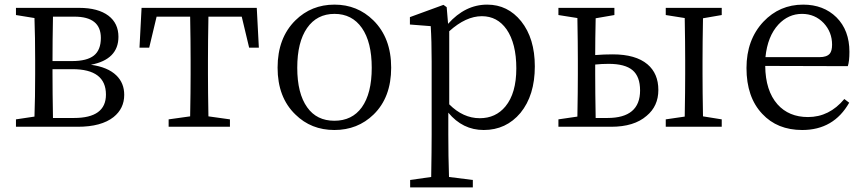

<svg xmlns="http://www.w3.org/2000/svg" viewBox="-20 -548 3745 830"><path d="M49 0V-32L129 -44Q132 -127 132 -228V-286Q132 -388 129 -470L49 -483V-514H322Q404 -514 449 -480Q492 -447 492 -389Q492 -291 373 -268Q446 -258 483 -222Q517 -189 517 -138Q517 -79 471 -42Q418 0 316 0ZM209 -38H300Q438 -38 438 -139Q438 -249 293 -249H207V-228Q207 -150 209 -38ZM207 -284H291Q356 -284 386 -308Q416 -332 416 -384Q416 -476 302 -476H209Q207 -370 207 -284Z M709 0V-32L802 -45Q804 -155 804 -228V-286Q804 -366 802 -476H657L625 -342H583L592 -514H1090L1099 -342H1057L1025 -476H881Q879 -366 879 -286V-228Q879 -155 881 -45L974 -32V0Z M1257 -53Q1180 -127 1180 -255.5Q1180 -384 1257 -460Q1326 -528 1426 -528Q1525 -528 1594 -460Q1671 -384 1671 -255.5Q1671 -127 1595 -53Q1526 14 1425.5 14Q1325 14 1257 -53ZM1544 -84Q1587 -144 1587 -255Q1587 -366 1544.5 -427Q1502 -488 1426 -488Q1350 -488 1307.5 -427Q1265 -366 1265 -255Q1265 -144 1308 -84Q1349 -26 1425.5 -26Q1502 -26 1544 -84Z M1753 262V230L1844 217Q1846 97 1846 34V-282Q1846 -372 1842 -435L1752 -442V-474L1897 -527L1911 -517L1917 -445Q1991 -528 2086 -528Q2175 -528 2233 -456Q2292 -382 2292 -261Q2292 -136 2230 -60Q2168 14 2071 14Q1980 14 1918 -61V32Q1918 126 1921 217L2024 230V262ZM2054 -37Q2123 -37 2165 -88Q2212 -145 2212 -252.5Q2212 -360 2170 -421Q2130 -478 2063 -478Q1994 -478 1922 -413V-97Q1982 -37 2054 -37Z M2394 0V-32L2476 -44Q2478 -156 2478 -228V-286Q2478 -360 2476 -470L2394 -483V-514H2636V-483L2555 -469Q2553 -375 2553 -310Q2591 -313 2629 -313Q2728 -313 2779 -270Q2826 -230 2826 -159Q2826 -89 2775 -47Q2721 0 2622 0ZM2858 0V-32L2940 -44Q2942 -156 2942 -228V-286Q2942 -360 2940 -470L2858 -483V-514H3100V-483L3019 -469Q3017 -359 3017 -286V-228Q3017 -155 3019 -45L3100 -32V0ZM2555 -38H2606Q2747 -38 2747 -157Q2747 -217 2714.5 -244.5Q2682 -272 2611 -272Q2582 -272 2553 -269V-228Q2553 -150 2555 -38Z M3448 14Q3340 14 3275 -56Q3207 -128 3207 -254Q3207 -376 3280 -454Q3350 -528 3452 -528Q3540 -528 3596 -473Q3652 -417 3652 -324Q3652 -283 3645 -262L3288 -263Q3289 -156 3341 -97Q3390 -42 3473 -42Q3565 -42 3630 -120L3651 -104Q3584 14 3448 14ZM3289 -301H3523Q3554 -301 3567 -316Q3577 -328 3577 -355Q3577 -409 3541 -448Q3503 -488 3447 -488Q3388 -488 3345 -442Q3298 -391 3289 -301Z"/></svg>

Font: GenRyuMin TW R
Style: Regular
Weight: 400
Version: Version 1.501;PS 1;hotconv 16.6.51;makeotf.lib2.5.65220